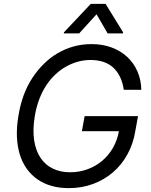

<svg xmlns="http://www.w3.org/2000/svg" viewBox="-20 -966 783 996"><path d="M75.3 -363.6Q84.5 -421.5 102.6 -471.1Q120.7 -520.6 148.4 -562.5Q174.7 -602.6 207.6 -634.9Q240.4 -667.3 279.1 -690Q317.8 -712.7 361.9 -725Q405.9 -737.2 454.5 -737.2Q511.7 -737.2 558.8 -719.8Q605.8 -702.4 639.7 -671Q673.7 -639.6 692.8 -595.9Q712 -552.2 713.1 -500H622.2Q611.2 -574.2 568.4 -614.5Q525.6 -654.8 448.9 -654.8Q384.9 -654.8 324.2 -621.4Q294 -604.8 267.6 -580.1Q241.1 -555.4 219.8 -522.9Q198.5 -490.4 183.4 -450.5Q168.3 -410.5 160.5 -363.6Q148.8 -293 157.1 -238.5Q165.5 -183.9 190.2 -147.2Q214.8 -110.4 254.1 -91.4Q293.3 -72.4 343.8 -72.4Q391.7 -72.4 433.9 -87.9Q476.2 -103.3 509.6 -131.4Q543 -159.4 565.7 -198.7Q588.4 -237.9 596.9 -285.5H404.8L419 -363.6H696L681.8 -285.5Q671.2 -220.2 641.3 -165.7Q611.5 -111.2 566.2 -72.3Q521 -33.4 462.7 -11.7Q404.5 9.9 336.6 9.9Q240.1 9.9 174.7 -35.5Q142 -58.2 118.8 -90.7Q95.5 -123.2 82.7 -164.8Q70 -206.3 67.8 -256.2Q65.7 -306.1 75.3 -363.6ZM311.1 -792.6 311.8 -798.3 451 -946H527.7L618.6 -798.3L617.9 -792.6H538.4L480.8 -892L390.6 -792.6Z"/></svg>

Font: Inter P
Style: Italic
Weight: 400
Italic angle: -9.40001°
Designer: Rasmus Andersson
Foundry: rsms
Version: Version 3.018;git-588b23468